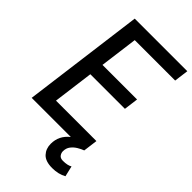

<svg xmlns="http://www.w3.org/2000/svg" viewBox="-296 -864 1162 1162"><g transform="rotate(45 285.0 -283.5)"><path d="M406 213Q348 213 322 185Q296 157 296 115Q296 45 353 0H18L120 -780H570L558 -688H212L180 -444H476L464 -352H168L134 -92H480L468 0Q449 7 429 19Q409 31 394.5 49.5Q380 68 380 95Q380 110 389.5 123Q399 136 421 136Q461 136 482 123L498 191Q459 213 406 213Z"/></g></svg>

Font: Tanohe Sans Medium
Style: Italic
Weight: 500
Designer: Village Type and Design LLC & Cristiano Sobral
Foundry: Cooper Hewitt Smithsonian Design Museum
Version: Version 1.00;September 29, 2021;FontCreator 13.0.0.2655 64-b